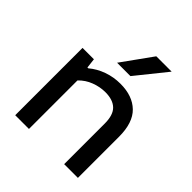

<svg xmlns="http://www.w3.org/2000/svg" viewBox="-217 -953 1097 1097"><g transform="rotate(45 332.0 -404.0)"><path d="M82.5 -544H174.5L181.5 -484.5H188Q226.5 -517 276.5 -534.8Q326.5 -552.5 381 -552.5Q478.5 -552.5 533.8 -499Q589 -445.5 589 -332V0H478V-327.5Q478 -397 446.5 -427.2Q415 -457.5 354 -457.5Q310.5 -457.5 267.8 -441.2Q225 -425 193.5 -392V0H82.5ZM282 -623.5 414.5 -808H538.5L390 -623.5Z"/></g></svg>

Font: Encode Sans Expanded Medium
Style: Regular
Weight: 500
Width: 7
Designer: Multiple Designers
Foundry: Impallari Type
Version: Version 2.000